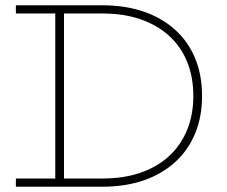

<svg xmlns="http://www.w3.org/2000/svg" viewBox="-20 -706 857 726"><path d="M40 0V-31H367Q448 -31 511.5 -53Q575 -75 619.5 -116Q664 -157 687.5 -214.5Q711 -272 711 -343Q711 -415 687.5 -472.5Q664 -530 619.5 -570.5Q575 -611 511.5 -633Q448 -655 367 -655H40V-686H367Q453 -686 522 -662.5Q591 -639 641 -594.5Q691 -550 717.5 -486.5Q744 -423 744 -343Q744 -264 717.5 -200.5Q691 -137 641 -92Q591 -47 522 -23.5Q453 0 367 0ZM189 -18V-669H222V-18Z"/></svg>

Font: BioRhyme ExtraBold ExtraLight
Style: Regular
Weight: 250
Version: Version 1.600;gftools[0.9.33]